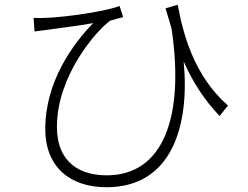

<svg xmlns="http://www.w3.org/2000/svg" viewBox="-20 -744 1040 806"><path d="M121 -669 125 -612C144 -614 161 -617 179 -619C220 -625 313 -636 371 -647C286 -559 170 -402 170 -202C170 -46 271 42 427 42C702 42 777 -217 751 -486C790 -398 838 -324 902 -257L937 -301C792 -428 748 -606 726 -724L675 -709L700 -625C756 -250 664 -8 428 -8C322 -8 219 -56 219 -212C219 -425 382 -613 442 -657C457 -662 485 -669 497 -672L482 -719C428 -697 258 -672 173 -669C155 -668 134 -668 121 -669Z"/></svg>

Font: Noto Sans HK Light
Style: Regular
Weight: 300
Designer: Ryoko NISHIZUKA 西塚涼子 (kana, bopomofo & ideographs); Paul D. Hunt (Latin, Greek & Cyrillic); Sandoll Communications 산돌커뮤니
Foundry: Adobe
Version: Version 2.004;hotconv 1.0.118;makeotfexe 2.5.65603